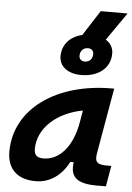

<svg xmlns="http://www.w3.org/2000/svg" viewBox="-62 -977 709 1033"><g transform="rotate(5 293.0 -461.0)"><path d="M168.9 10.3C244.6 10.3 307.6 -32.2 347.2 -109.4H365.2C358.9 -54.2 363.8 4.9 496.1 4.9H549.3L568.8 -106.9H545.4C491.7 -106.9 478 -120.6 485.8 -166.5L547.9 -522.5H535.6C239.3 -522.5 15.6 -370.1 15.6 -135.3C15.6 -43 71.3 10.3 168.9 10.3ZM363.8 -580.1C458 -580.1 521 -631.8 521 -709.5C521 -740.2 505.9 -765.6 480 -781.2L584.5 -931.6H439.5L352.1 -795.4C286.1 -779.8 245.1 -733.9 245.1 -671.4C245.1 -616.7 292.5 -580.1 363.8 -580.1ZM200.7 -115.2C166.5 -115.2 150.9 -129.9 150.9 -162.1C150.9 -275.4 252.4 -365.2 390.6 -390.6L379.4 -325.7C356 -191.4 286.1 -115.2 200.7 -115.2ZM377 -653.8C358.9 -653.8 346.7 -665.5 346.7 -682.6C346.7 -709.5 363.8 -727.1 389.6 -727.1C407.7 -727.1 419.4 -715.3 419.4 -698.2C419.4 -671.4 402.3 -653.8 377 -653.8Z"/></g></svg>

Font: Cascadia Code
Style: Bold Italic
Weight: 700
Italic angle: -10°
Monospace: yes
Designer: Aaron Bell
Foundry: Saja Typeworks
Version: Version 2404.023